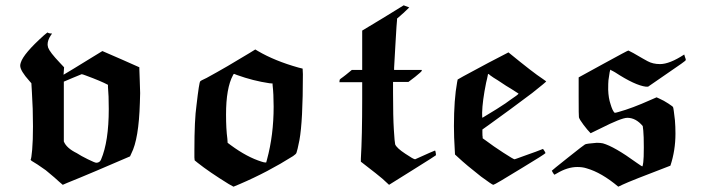

<svg xmlns="http://www.w3.org/2000/svg" viewBox="-20 -668 2641 722"><path d="M504 -409Q504 -406 505.5 -366.5Q507 -327 507 -318Q507 -312 506.5 -300.5Q506 -289 506 -282Q502 -145 474 -91L469 -80L343 -26Q314 -14 281 0Q248 14 232 20L216 27Q210 22 202 15Q192 5 152 -28Q117 -53 99 -63L95 -67Q98 -71 101 -105Q104 -139 104 -193Q104 -261 100 -321L98 -355L91 -363Q56 -402 56 -421Q56 -426 58 -432Q68 -466 145 -535Q158 -546 159 -546Q163 -542 175 -542Q176 -542 174.5 -540Q173 -538 171 -535Q159 -517 159 -501Q159 -497 161 -489Q167 -472 205 -432L221 -415L220 -401Q219 -394 219 -387Q220 -387 256.5 -409.5Q293 -432 329 -454L365 -476Q444 -442 504 -415ZM386 -349Q360 -363 303 -384Q290 -389 287 -389Q271 -383 253 -375L220 -361V-136Q230 -111 269 -92Q284 -82 310.5 -69Q337 -56 342 -56Q355 -56 360 -68Q389 -136 389 -258Q389 -310 386 -341Z M919 -469 940 -482 950 -476Q1013 -439 1102 -414L1118 -410L1119 -389Q1119 -212 1106 -141Q1098 -101 1095 -94Q1094 -89 1082 -81Q987 -21 882 24L858 34L840 24Q767 -21 723 -56L712 -65L711 -76V-102Q711 -218 719 -273Q729 -360 733 -362Q733 -364 757 -375Q834 -417 919 -469ZM871 -386Q869 -387 866 -388Q862 -390 861 -390H860Q858 -390 856 -385Q830 -337 830 -237Q830 -183 835 -146L836 -131L848 -122Q909 -77 964 -60Q973 -57 978 -57H981L984 -68Q1009 -160 1009 -267Q1009 -315 1005 -349V-354L993 -355Q932 -364 871 -386Z M1541 -69Q1614 -102 1616 -102Q1617 -102 1618.5 -93.5Q1620 -85 1619 -84Q1619 -83 1531 -28L1443 27Q1427 13 1418 4Q1407 -6 1337 -60V-71Q1342 -154 1342 -297V-359H1256L1257 -363Q1257 -365 1257 -367L1258 -369L1261 -372Q1264 -374 1270 -378.5Q1276 -383 1281 -387L1303 -405H1342V-553L1420 -600L1498 -648Q1517 -641 1519 -640Q1512 -633 1497 -619L1473 -598V-592Q1472 -589 1467 -501.5Q1462 -414 1462 -413V-405H1566V-402Q1566 -399 1541 -379L1516 -360H1458V-319Q1458 -228 1461 -181Q1464 -132 1466 -125Q1472 -111 1504 -90Q1535 -69 1541 -69Z M1722 -381Q1825 -437 1892 -471Q1986 -394 2020 -372L2034 -362Q2034 -360 1981 -318Q1896 -254 1822 -201L1794 -181V-170Q1794 -156 1795 -153V-148L1809 -138Q1834 -119 1872.5 -94Q1911 -69 1915 -69Q1916 -69 1924 -72Q1932 -75 1946 -80Q1960 -85 1971 -89Q1992 -96 2022 -108Q2023 -107 2027.5 -100Q2032 -93 2031 -92Q2025 -86 1944 -37Q1840 27 1835 27Q1831 27 1789 -4Q1734 -47 1703 -76L1691 -87L1690 -106Q1687 -152 1687 -194Q1687 -294 1699 -359L1701 -369ZM1852 -366Q1835 -376 1823 -385Q1818 -390 1816 -390Q1815 -390 1815 -389Q1815 -388 1814 -383.5Q1813 -379 1811.5 -371.5Q1810 -364 1808 -357Q1794 -288 1793 -244Q1793 -225 1794 -225Q1795 -225 1807 -233L1848 -258Q1889 -284 1897 -291Q1930 -313 1930 -316Q1917 -324 1902 -334Q1889 -341 1852 -366Z M2462 -427Q2498 -427 2553 -463L2556 -453Q2559 -446 2559 -442Q2559 -439 2488 -391L2417 -342H2409Q2368 -347 2293 -396Q2289 -398 2285 -400.5Q2281 -403 2278 -404L2276 -406Q2273 -406 2268 -366Q2267 -356 2267 -331Q2268 -299 2276 -276Q2283 -252 2291 -244Q2293 -243 2306 -247Q2357 -261 2426 -292L2449 -302L2460 -297Q2476 -290 2493.5 -278.5Q2511 -267 2511 -265Q2513 -261 2518 -216Q2520 -192 2520 -166Q2520 -102 2501 -45Q2349 13 2322 26L2305 34Q2242 -19 2186 -35Q2171 -40 2151 -40Q2114 -40 2074 -16L2065 -11Q2064 -11 2059.5 -18Q2055 -25 2055 -26Q2055 -27 2116 -75.5Q2177 -124 2180 -125Q2185 -128 2224 -131Q2238 -131 2247 -129Q2290 -117 2374 -56Q2396 -40 2396 -43Q2397 -44 2399 -58Q2401 -73 2401 -114Q2401 -157 2399 -177L2397 -194Q2371 -225 2339 -225Q2317 -225 2238 -185L2201 -167Q2189 -179 2174 -199Q2159 -219 2157 -227Q2156 -230 2156 -304V-377L2249 -428Q2342 -479 2343 -478Q2344 -478 2361.5 -468.5Q2379 -459 2397 -448L2415 -438Q2435 -427 2462 -427Z"/></svg>

Font: KaTeX_Fraktur
Style: Bold
Weight: 700
Version: Version 1.1; ttfautohint (v1.3)